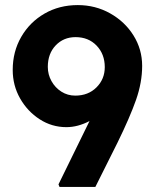

<svg xmlns="http://www.w3.org/2000/svg" viewBox="-20 -735 609 755"><path d="M214 0 210 -10 332 -259Q286 -235 241 -235Q184 -235 136 -266Q88 -297 59 -348Q30 -399 30 -460Q30 -532 63.5 -590Q97 -648 155 -681.5Q213 -715 286 -715Q355 -715 413 -682.5Q471 -650 505 -595.5Q539 -541 539 -476Q539 -411 515 -342.5Q491 -274 442 -174L355 0ZM276 -359Q327 -359 359.5 -391.5Q392 -424 392 -471Q392 -522 360 -555.5Q328 -589 277 -589Q230 -589 199 -556.5Q168 -524 168 -472Q168 -442 182.5 -416Q197 -390 221.5 -374.5Q246 -359 276 -359Z"/></svg>

Font: Lexend Deca SemiBold
Style: Regular
Weight: 600
Designer: Bonnie Shaver-Troup, Thomas Jockin
Foundry: Lexend
Version: Version 1.008; ttfautohint (v1.8.4.7-5d5b)